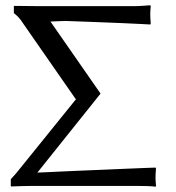

<svg xmlns="http://www.w3.org/2000/svg" viewBox="-20 -707 670 730"><path d="M130.4 -683.6H487.8Q504.9 -683.6 521.5 -684.8Q538.1 -686 551.3 -687L553.2 -683.6Q552.2 -672.9 551.8 -667.2Q551.3 -661.6 551.3 -653.3Q551.3 -635.3 553.2 -618.2L551.3 -613.8Q551.3 -613.8 521.5 -615.5Q491.7 -617.2 445.1 -619.1Q398.4 -621.1 346.9 -623Q295.4 -625 252 -626.5Q236.3 -627.4 217.8 -627Q199.2 -626.5 185.5 -625.7Q171.9 -625 171.9 -625L362.3 -351.1L122.1 -50.8Q122.1 -50.8 147.5 -51.8Q172.9 -52.7 208.3 -54.7Q243.7 -56.6 272.5 -57.6Q315.9 -59.6 367.4 -61.5Q418.9 -63.5 465.3 -65.7Q511.7 -67.9 541.5 -68.8Q571.3 -69.8 571.3 -69.8L573.2 -65.9Q571.3 -48.8 571.3 -30.8Q571.3 -23.4 571.8 -17.6Q572.3 -11.7 573.2 0L571.3 2.9Q558.6 1 541.7 0.5Q524.9 0 507.8 0H97.2Q83 0 65.4 0.5Q47.9 1 35.6 1.5Q23.4 2 23.4 2L21 0V-25.4L23.4 -28.3Q31.7 -37.1 33.9 -39.8Q36.1 -42.5 43.5 -50.8L267.1 -327.6L269 -328.6L72.8 -610.8Q62.5 -626.5 57.6 -632.8Q52.7 -639.2 48.6 -643.3Q44.4 -647.5 35.2 -655.3L32.7 -657.2V-683.6L35.2 -684.6Z"/></svg>

Font: Kurinto Seri
Style: Regular
Weight: 400
Designer: Kurinto was developed by Clint Goss from a range of fonts that are compatible with the SIL Open Font License Version 1.1
Foundry: Clinton F. Goss
Version: Version 2.196; July 25, 2020